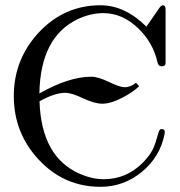

<svg xmlns="http://www.w3.org/2000/svg" viewBox="-20 -699 692 740"><path d="M618.2 -456.1Q618.2 -443.4 603 -443.4Q590.3 -443.4 586.9 -459Q570.3 -534.2 513.2 -589.4Q452.1 -648.4 378.4 -648.4Q327.6 -648.4 277.3 -624Q135.7 -555.2 131.8 -338.9Q245.6 -403.3 331.5 -403.3Q358.4 -403.3 400.1 -383.1Q441.9 -362.8 460.4 -362.8Q482.9 -362.8 504.4 -379.9L516.6 -366.7Q488.8 -341.3 451.2 -322.3Q407.2 -299.3 374 -299.3Q344.7 -299.3 300 -320.3Q255.4 -341.3 231.9 -341.3Q190.9 -341.3 132.3 -308.6Q139.2 -92.8 289.1 -28.3Q335.9 -8.3 379.4 -8.3Q466.8 -8.3 530.3 -71.8Q557.1 -99.1 569.8 -125Q578.6 -143.6 590.8 -187.5Q594.7 -201.7 602.1 -201.7Q615.2 -201.7 615.2 -190.9Q615.2 -188 614.3 -182.6Q597.2 -94.7 527.1 -36.9Q457 21 367.2 21Q226.6 21 128.9 -84Q33.2 -187 33.2 -328.6Q33.2 -469.7 128.9 -573.2Q227.1 -678.7 367.2 -678.7Q461.4 -678.7 544.4 -596.2L592.8 -666.5Q601.1 -678.7 607.9 -678.7Q618.2 -678.7 618.2 -662.6Z"/></svg>

Font: Kurinto Book Core
Style: Regular
Weight: 400
Designer: Kurinto was developed by Clint Goss from a range of fonts that are compatible with the SIL Open Font License Version 1.1
Foundry: Clinton F. Goss
Version: Version 2.196; July 25, 2020